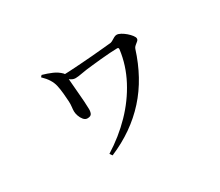

<svg xmlns="http://www.w3.org/2000/svg" viewBox="-105 -762 1210 1055"><g transform="rotate(-30 500.0 -234.0)"><path d="M338 39Q428 -17 499 -90Q570 -163 615.5 -249.5Q661 -336 673 -429Q674 -436 672 -439Q670 -442 664 -442Q647 -442 618 -440Q589 -438 557.5 -435Q526 -432 500 -429Q459 -425 430 -419.5Q401 -414 386 -414Q371 -414 358 -422.5Q345 -431 324 -447L325 -462Q343 -462 375 -464Q407 -466 446.5 -468.5Q486 -471 525.5 -474.5Q565 -478 597.5 -481Q630 -484 649 -486Q657 -488 665.5 -493.5Q674 -499 682.5 -503.5Q691 -508 699 -508Q710 -508 724.5 -500Q739 -492 753 -480Q767 -468 776.5 -455.5Q786 -443 786 -435Q786 -426 778 -419.5Q770 -413 761.5 -406Q753 -399 750 -390Q725 -311 688 -243.5Q651 -176 601 -120.5Q551 -65 488 -21Q425 23 349 55ZM332 -190Q318 -190 307.5 -202.5Q297 -215 291.5 -231.5Q286 -248 286 -260Q286 -273 288 -288.5Q290 -304 289 -323Q288 -344 285 -374.5Q282 -405 277 -427Q272 -449 259 -470Q246 -491 223 -513L232 -523Q264 -514 292 -502Q320 -490 341 -469Q348 -462 348.5 -454.5Q349 -447 349 -441Q350 -429 352 -402Q354 -375 357 -342Q360 -309 362 -279Q364 -249 364 -234Q365 -217 359.5 -203.5Q354 -190 332 -190Z"/></g></svg>

Font: Noto Serif SC ExtraLight Medium
Style: Regular
Weight: 500
Version: Version 2.002-H1;hotconv 1.1.0;makeotfexe 2.6.0